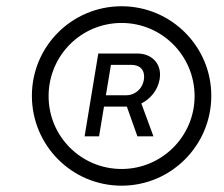

<svg xmlns="http://www.w3.org/2000/svg" viewBox="-20 -757 710 608"><path d="M365.1 -737.2C207.7 -737.2 80.6 -610.1 81 -453.1C81.3 -296.2 207.7 -169 365.1 -169C521.7 -169 648.8 -296.2 649.1 -453.1C649.5 -610.1 521.7 -737.2 365.1 -737.2ZM365.1 -221.9C236.9 -221.9 133.5 -325.3 133.9 -453.1C134.2 -581 236.9 -684.3 365.1 -684.3C492.5 -684.3 595.9 -581 596.2 -453.1C596.6 -325.3 492.5 -221.9 365.1 -221.9ZM417.3 -587.4H291.2L247.9 -325.3H293.7L309.3 -419.4H381.7L415.1 -325.3H465.9L427.6 -429.3C454.9 -443.2 479 -469.5 485.4 -505.3C494.7 -558.6 456 -587.4 417.3 -587.4ZM435.7 -505.3C430.8 -473 404.5 -455.3 380.7 -455.3H315.3L331.3 -551.5H397.4C419.7 -551.5 440.3 -538.4 435.7 -505.3Z"/></svg>

Font: TID UI Light
Style: Italic
Weight: 300
Italic angle: -9.39999°
Designer: The TID Project Authors
Foundry: Bakken & Bæck
Version: Version 1.001;hotconv 1.0.109;makeotfexe 2.5.65596